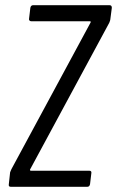

<svg xmlns="http://www.w3.org/2000/svg" viewBox="-20 -720 451 740"><path d="M14 -10 19 -56Q21 -62 24 -68L329 -633Q330 -635 329.5 -636.5Q329 -638 327 -638H101Q96 -638 93.5 -641Q91 -644 92 -648L97 -690Q99 -700 108 -700H402Q411 -700 411 -690L405 -644Q405 -642 401 -632L96 -67Q95 -65 96 -63.5Q97 -62 99 -62H324Q334 -62 332 -52L327 -10Q325 0 316 0H22Q12 0 14 -10Z"/></svg>

Font: Barlow Condensed
Style: Italic
Weight: 400
Width: 3
Italic angle: -7°
Designer: Jeremy Tribby
Foundry: Tribby Type
Version: Version 1.408